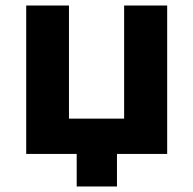

<svg xmlns="http://www.w3.org/2000/svg" viewBox="-20 -558 701 696"><path d="M586 -538H430V-128H230V-538H75V0H258V118H404V0H586Z"/></svg>

Font: Talent SemiBold
Style: Bold
Weight: 700
Designer: Mike Powis
Version: Version 1.001;hotconv 1.0.109;makeotfexe 2.5.65596